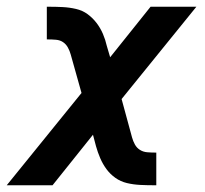

<svg xmlns="http://www.w3.org/2000/svg" viewBox="-38 -550 608 570"><path d="M420 0Q399 0 378.5 -1Q358 -2 339 -6.5Q320 -11 304.5 -22Q289 -33 278 -48Q267 -63 259.5 -80.5Q252 -98 247 -116L238 -150L118 0H-18L204 -274L172 -388Q169 -399 163.5 -409Q158 -419 149 -425Q140 -431 128 -432Q116 -433 103 -433H101V-530H107Q128 -530 148 -529Q168 -528 187.5 -523.5Q207 -519 222 -508Q237 -497 248.5 -482Q260 -467 267.5 -449.5Q275 -432 279 -414L289 -380L409 -530H545L323 -256L354 -142Q357 -131 362.5 -121Q368 -111 377.5 -105Q387 -99 399 -98Q411 -97 424 -97H426V0Z"/></svg>

Font: Lode Term
Style: Bold Italic
Weight: 700
Italic angle: -11°
Monospace: yes
Designer: Belleve Invis
Foundry: Belleve Invis
Version: Version 29.2.0